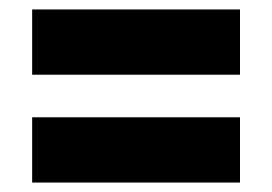

<svg xmlns="http://www.w3.org/2000/svg" viewBox="-20 -583 576 406"><path d="M48 -425V-563H487.5V-425ZM48 -197V-335H487.5V-197Z"/></svg>

Font: Encode Sans SC SemiCondensed ExtraBold
Style: Regular
Weight: 800
Width: 4
Designer: Multiple Designers
Foundry: Impallari Type
Version: Version 3.002